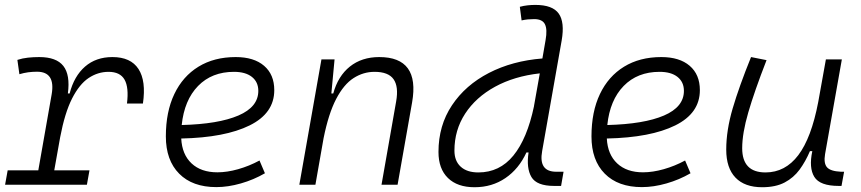

<svg xmlns="http://www.w3.org/2000/svg" viewBox="-20 -763 3556 793"><path d="M1 0 11.7 -59.6H138.2L193.4 -373.5Q209.5 -466.8 132.8 -466.8Q114.3 -466.8 96.2 -464.4Q78.1 -461.9 60.1 -456.5L51.8 -515.6Q72.8 -522.5 95.5 -524.9Q118.2 -527.3 142.1 -527.3Q212.9 -527.3 241.7 -490.5Q270.5 -453.6 260.3 -377H267.6Q286.1 -448.7 331.3 -488Q376.5 -527.3 444.3 -527.3Q520 -527.3 552 -478Q584 -428.7 570.3 -335.4H504.4Q512.7 -401.9 494.4 -434.1Q476.1 -466.3 428.2 -466.3Q384.3 -466.3 345.9 -440.7Q307.6 -415 277.6 -356Q247.6 -296.9 228.5 -196.3L204.1 -59.6H349.6L338.9 0Z M877.9 -51.3Q918 -51.3 963.6 -64.2Q1009.3 -77.1 1051.8 -100.1L1074.2 -47.4Q1027.8 -20.5 974.9 -5.4Q921.9 9.8 873.5 9.8Q774.9 9.8 720 -45.7Q665 -101.1 665 -199.7Q665 -301.3 700 -374.5Q734.9 -447.8 799.6 -487.5Q864.3 -527.3 953.6 -527.3Q1028.8 -527.3 1070.8 -491.2Q1112.8 -455.1 1112.8 -390.6Q1112.8 -295.4 1011.2 -245.1Q909.7 -194.8 728.5 -190.9Q731.9 -125 771.2 -88.1Q810.5 -51.3 877.9 -51.3ZM730.5 -246.6Q882.3 -250.5 964.6 -285.9Q1046.9 -321.3 1046.9 -387.7Q1046.9 -424.3 1020.5 -445.3Q994.1 -466.3 946.3 -466.3Q855 -466.3 798.1 -408Q741.2 -349.6 730.5 -246.6Z M1216.3 0 1307.6 -517.6H1361.8L1348.6 -377H1356.4Q1376 -448.7 1425 -488Q1474.1 -527.3 1546.4 -527.3Q1714.8 -527.3 1682.1 -340.3L1622.1 0H1555.7L1616.2 -344.2Q1627 -405.3 1605.5 -435.8Q1584 -466.3 1526.9 -466.3Q1480.5 -466.3 1440.2 -440.4Q1399.9 -414.6 1368.4 -354.2Q1336.9 -293.9 1316.4 -191.9L1282.7 0Z M1939.9 10.3Q1869.1 10.3 1830.1 -27.8Q1791 -65.9 1791 -135.3Q1791 -244.6 1846.7 -328.1Q1902.3 -411.6 1999.3 -461.7Q2096.2 -511.7 2220.2 -521.5L2233.4 -597.7Q2241.2 -641.6 2230.7 -662.8Q2220.2 -684.1 2186 -684.1Q2173.3 -684.1 2160.2 -682.9Q2147 -681.6 2134.3 -678.7L2127 -734.9Q2143.1 -739.3 2159.2 -741Q2175.3 -742.7 2191.4 -742.7Q2262.2 -742.7 2287.6 -707Q2313 -671.4 2299.8 -595.7L2219.2 -139.2Q2203.6 -53.7 2277.3 -53.7H2307.6L2297.4 4.9H2268.6Q2196.8 4.9 2175 -31.7Q2153.3 -68.4 2163.1 -133.3H2154.3Q2123 -65.4 2067.6 -27.6Q2012.2 10.3 1939.9 10.3ZM2185.5 -324.2V-325.2L2209.5 -460Q2104 -448.2 2024.7 -404.8Q1945.3 -361.3 1901.1 -293.5Q1856.9 -225.6 1856.9 -141.1Q1856.9 -98.1 1882.8 -74.5Q1908.7 -50.8 1955.6 -50.8Q2043.5 -50.8 2100.3 -120.4Q2157.2 -189.9 2185.5 -324.2Z M2635.7 -51.3Q2675.8 -51.3 2721.4 -64.2Q2767.1 -77.1 2809.6 -100.1L2832 -47.4Q2785.6 -20.5 2732.7 -5.4Q2679.7 9.8 2631.3 9.8Q2532.7 9.8 2477.8 -45.7Q2422.9 -101.1 2422.9 -199.7Q2422.9 -301.3 2457.8 -374.5Q2492.7 -447.8 2557.4 -487.5Q2622.1 -527.3 2711.4 -527.3Q2786.6 -527.3 2828.6 -491.2Q2870.6 -455.1 2870.6 -390.6Q2870.6 -295.4 2769 -245.1Q2667.5 -194.8 2486.3 -190.9Q2489.7 -125 2529.1 -88.1Q2568.4 -51.3 2635.7 -51.3ZM2488.3 -246.6Q2640.1 -250.5 2722.4 -285.9Q2804.7 -321.3 2804.7 -387.7Q2804.7 -424.3 2778.3 -445.3Q2752 -466.3 2704.1 -466.3Q2612.8 -466.3 2555.9 -408Q2499 -349.6 2488.3 -246.6Z M3127.9 10.3Q3055.7 10.3 3017.6 -29.5Q2979.5 -69.3 2979.5 -145Q2979.5 -224.6 3006.1 -315.2Q3032.7 -405.8 3082 -527.3L3146 -514.6Q3095.7 -385.3 3070.6 -298.8Q3045.4 -212.4 3045.4 -150.9Q3045.4 -50.8 3141.6 -50.8Q3223.1 -50.8 3277.1 -122.1Q3331.1 -193.4 3359.4 -341.3L3391.1 -517.6H3457L3387.7 -126.5Q3381.3 -88.4 3395.8 -72Q3410.2 -55.7 3453.1 -53.7H3466.3L3455.6 4.9H3444.3Q3366.2 4.9 3343.3 -32.5Q3320.3 -69.8 3335 -138.7H3325.2Q3307.1 -96.2 3282.5 -62.5Q3257.8 -28.8 3220.7 -9.3Q3183.6 10.3 3127.9 10.3Z"/></svg>

Font: Cascadia Mono Light
Style: Italic
Weight: 300
Italic angle: -10°
Monospace: yes
Designer: Aaron Bell
Foundry: Saja Typeworks
Version: Version 2404.023; ttfautohint (v1.8.4)